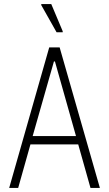

<svg xmlns="http://www.w3.org/2000/svg" viewBox="-20 -920 534 940"><path d="M25 0 221 -688H272L469 0H423L363 -213H129L69 0ZM140 -254H352L249 -619H244ZM257 -762 182 -895V-900H231L287 -767V-762Z"/></svg>

Font: Saira Condensed ExtraLight
Style: Regular
Weight: 250
Width: 3
Designer: Hector Gatti with collaboration of the Omnibus-Type team
Foundry: Omnibus-Type
Version: Version 1.101